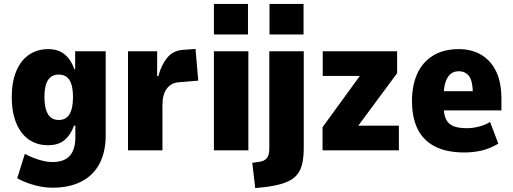

<svg xmlns="http://www.w3.org/2000/svg" viewBox="-20 -768 2620 981"><path d="M247 191Q202 191 154 177.5Q106 164 68 143L107 18Q129 30 153.5 39.5Q178 49 202.5 54.5Q227 60 247 60Q308 60 336.5 28Q365 -4 365 -66V-126H358Q342 -80 310.5 -53Q279 -26 226 -26Q168 -26 126.5 -55.5Q85 -85 62.5 -140.5Q40 -196 40 -272Q40 -348 62.5 -403Q85 -458 127 -487.5Q169 -517 227 -517Q278 -517 310.5 -490Q343 -463 360 -414H364V-506H520V-75Q520 7 489 67Q458 127 397 159Q336 191 247 191ZM280 -155Q318 -155 335.5 -185Q353 -215 353 -273Q353 -329 335.5 -358Q318 -387 280 -387Q243 -387 225 -358.5Q207 -330 207 -273Q207 -215 225 -185Q243 -155 280 -155Z M634 0V-506H783V-379H789Q804 -435 833 -471.5Q862 -508 911 -513L979 -518L993 -356L887 -347Q853 -343 831.5 -314Q810 -285 810 -230V0Z M1073 -592V-748H1247V-592ZM1073 0V-506H1249V0Z M1357 -592V-748H1531V-592ZM1284 193 1269 64 1309 58Q1330 55 1343 40.5Q1356 26 1356 -11V-506H1532V-14Q1532 30 1525 65Q1518 100 1497.5 125Q1477 150 1437.5 165Q1398 180 1333 188Z M1628 0V-118L1849 -422L1843 -380H1629V-506H2009V-394L1784 -90L1791 -126H2018V0Z M2353 11Q2261 11 2201.5 -20Q2142 -51 2113.5 -109.5Q2085 -168 2085 -252Q2085 -331 2111.5 -390.5Q2138 -450 2192 -483.5Q2246 -517 2324 -517Q2389 -517 2438 -488.5Q2487 -460 2514.5 -404Q2542 -348 2542 -261V-204H2226V-302H2406L2396 -286Q2396 -353 2377 -378.5Q2358 -404 2324 -404Q2299 -404 2282.5 -390.5Q2266 -377 2256.5 -349Q2247 -321 2247 -276V-223Q2247 -185 2258 -160.5Q2269 -136 2294.5 -124.5Q2320 -113 2365 -113Q2396 -113 2428.5 -121.5Q2461 -130 2484 -145L2526 -34Q2482 -8 2440 1.5Q2398 11 2353 11Z"/></svg>

Font: Nunito Sans 7pt Condensed Black
Style: Regular
Weight: 900
Width: 3
Designer: Vernon Adams
Foundry: Vernon Adams
Version: Version 3.101;gftools[0.9.27]